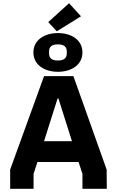

<svg xmlns="http://www.w3.org/2000/svg" viewBox="-20 -1170 725 1190"><path d="M332 -976 482 -1069 408 -1150 279 -1033ZM339 -725C424 -725 491 -769 491 -845C491 -921 424 -965 339 -965C254 -965 187 -921 187 -845C187 -769 254 -725 339 -725ZM339 -795C303 -795 284 -808 284 -840V-850C284 -882 303 -895 339 -895C375 -895 394 -882 394 -850V-840C394 -808 375 -795 339 -795ZM43 0H188V-92L212 -166H467L491 -92V0H642L641 -119L435 -698H253L43 -119ZM253 -295 337 -560H342L426 -295Z"/></svg>

Font: Braiins Sans
Style: Bold
Weight: 700
Designer: Mike Abbink, Paul van der Laan, Pieter van Rosmalen, Jiri Chlebus, Lubos Buracinsky
Foundry: Bold Monday, Sudetype
Version: Version 1.000;hotconv 1.0.109;makeotfexe 2.5.65596